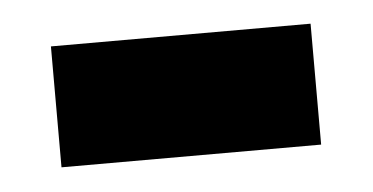

<svg xmlns="http://www.w3.org/2000/svg" viewBox="-26 -364 375 193"><g transform="rotate(-5 161.0 -268.0)"><path d="M30 -329H292V-207H30Z"/></g></svg>

Font: Noto Sans Cham
Style: Regular
Weight: 400
Designer: Monotype Design Team
Foundry: Monotype Imaging Inc.
Version: Version 2.002